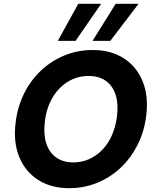

<svg xmlns="http://www.w3.org/2000/svg" viewBox="-20 -974 816 1006"><path d="M342 12Q247 12 179 -32Q111 -76 80 -153.5Q49 -231 62 -333Q72 -415 106.5 -484.5Q141 -554 195.5 -605Q250 -656 319 -684Q388 -712 466 -712Q562 -712 629.5 -668Q697 -624 728 -546.5Q759 -469 746 -367Q736 -285 701 -215.5Q666 -146 612 -95Q558 -44 489 -16Q420 12 342 12ZM364 -123Q409 -123 447.5 -140.5Q486 -158 516.5 -189.5Q547 -221 566.5 -265.5Q586 -310 593 -364Q601 -429 586 -476.5Q571 -524 535 -550Q499 -576 444 -576Q399 -576 360.5 -559Q322 -542 291.5 -510.5Q261 -479 241 -435Q221 -391 215 -337Q207 -272 222 -224Q237 -176 273.5 -149.5Q310 -123 364 -123ZM465 -760 586 -954H706L558 -760ZM283 -760 390 -954H510L376 -760Z"/></svg>

Font: DM Sans 11pt Black
Style: Italic
Weight: 900
Italic angle: -10°
Version: Version 4.004;gftools[0.9.30]